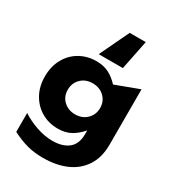

<svg xmlns="http://www.w3.org/2000/svg" viewBox="-226 -936 1121 1233"><g transform="rotate(30 334.5 -320.0)"><path d="M206 -292Q206 -342 239.5 -375Q273 -408 325 -408Q377 -408 411 -375.5Q445 -343 445 -294Q445 -244 411 -211Q377 -178 325 -178Q274 -178 240 -210Q206 -242 206 -292ZM284 42Q225 42 163.5 20.5Q102 -1 55 -32V108Q114 138 167 152.5Q220 167 286 167Q383 167 457 135Q531 103 573 38.5Q615 -26 615 -119V-531L441 -466Q407 -503 368 -523Q329 -543 275 -543Q209 -543 154.5 -512.5Q100 -482 68 -425Q36 -368 36 -293Q36 -218 68 -161.5Q100 -105 154 -74Q208 -43 274 -43Q330 -43 370.5 -65.5Q411 -88 445 -128V-100Q445 -27 401.5 7.5Q358 42 284 42ZM264 -589H443L487 -807H368Z"/></g></svg>

Font: Geom ExtraBold
Style: Bold
Weight: 800
Version: Version 1.102